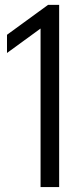

<svg xmlns="http://www.w3.org/2000/svg" viewBox="-20 -762 338 782"><path d="M145.2 0V-677.7L175.9 -668.2L8.5 -546.2V-620.3L175.9 -742.3H220.9V0Z"/></svg>

Font: Encode Sans SC Condensed Thin
Style: Regular
Weight: 100
Width: 3
Designer: Multiple Designers
Foundry: Impallari Type
Version: Version 3.002